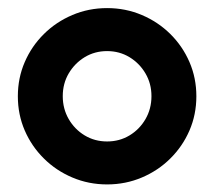

<svg xmlns="http://www.w3.org/2000/svg" viewBox="-20 -451 540 484"><path d="M250 13.9Q203.5 13.9 162.5 -3.5Q121.5 -20.8 90.7 -51.4Q59.8 -81.9 42.4 -122Q25 -162.2 25 -208.3Q25 -254.5 42.4 -294.6Q59.8 -334.8 90.7 -365.3Q121.5 -395.8 162.5 -413.2Q203.5 -430.6 250 -430.6Q296.5 -430.6 337.5 -413.2Q378.5 -395.8 409.3 -365.3Q440.2 -334.8 457.6 -294.6Q475 -254.5 475 -208.3Q475 -162.2 457.6 -122Q440.2 -81.9 409.3 -51.4Q378.5 -20.8 337.5 -3.5Q296.5 13.9 250 13.9ZM250 -94.4Q281.2 -94.4 306.6 -109.7Q331.9 -125 346.9 -151Q361.8 -176.9 361.8 -208.6Q361.8 -240.3 346.7 -265.9Q331.7 -291.5 306.4 -306.9Q281.1 -322.2 249.9 -322.2Q218.8 -322.2 193.5 -306.9Q168.3 -291.5 153.2 -265.9Q138.2 -240.3 138.2 -208.6Q138.2 -176.9 153.1 -151Q168.1 -125 193.4 -109.7Q218.7 -94.4 250 -94.4Z"/></svg>

Font: Afacad Flux
Style: Regular
Weight: 400
Designer: Kristian Moeller
Foundry: Dicotype
Version: Version 1.100